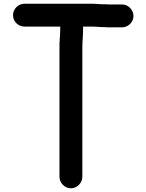

<svg xmlns="http://www.w3.org/2000/svg" viewBox="-20 -745 788 1033"><path d="M112 -602H304V-585C304 -553.9 298.7 -520.9 300 -486V206C300 239.3 328 268 361.5 268C395 268 423 239.3 423 206V-487C423 -522.3 427 -553.5 427 -585V-602H482C498.6 -602 514.8 -599 530 -599C535.3 -599.7 540 -599.7 544 -599C550 -599 556 -598.7 562 -598H637C670 -598 698 -626 698 -659C698 -692 670 -721 637 -721H568C554.5 -721 542.9 -723.1 528 -722C512.9 -722 497.7 -725 482 -725H112C78.1 -725 50 -696.6 50 -663C50 -629.4 78.1 -602 112 -602Z"/></svg>

Font: Smoothie
Style: Regular
Weight: 400
Foundry: Cannot Into Space Fonts
Version: Version 0.8